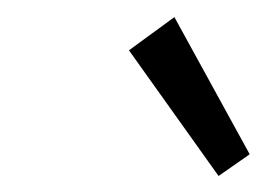

<svg xmlns="http://www.w3.org/2000/svg" viewBox="-20 -789 318 229"><path d="M240.7 -579.1 133.8 -729 188 -768.6 277.8 -605Z"/></svg>

Font: Reddit Sans Light
Style: Italic
Weight: 300
Italic angle: -11.25°
Designer: Stephen Hutchings
Version: Version 1.013